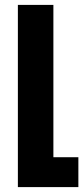

<svg xmlns="http://www.w3.org/2000/svg" viewBox="-20 -525 340 784"><path d="M53 239H300V117H198V-505H53Z"/></svg>

Font: Noto Sans Armenian ExtraCondensed ExtraBold
Style: Regular
Weight: 800
Width: 2
Designer: Monotype Design Team
Foundry: Monotype Imaging Inc.
Version: Version 2.008